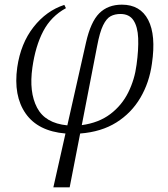

<svg xmlns="http://www.w3.org/2000/svg" viewBox="-20 -564 720 824"><path d="M209 240 261 9Q143 -1 90 -77Q37 -153 54 -275Q69 -378 124 -448Q179 -518 256 -543L263 -529Q199 -494 165.5 -430Q132 -366 119 -274Q104 -169 139 -102Q174 -35 269 -26L349 -381Q369 -470 406 -507Q443 -544 503 -544Q582 -544 616 -478.5Q650 -413 632 -291Q621 -210 582.5 -144.5Q544 -79 479.5 -38.5Q415 2 324 9L279 240ZM397 -367 331 -27Q404 -37 453.5 -74.5Q503 -112 530.5 -167.5Q558 -223 566 -286Q575 -351 573 -400Q571 -449 553 -476.5Q535 -504 497 -504Q473 -504 455 -494.5Q437 -485 422.5 -455.5Q408 -426 397 -367Z"/></svg>

Font: Noto Serif Light
Style: Italic
Weight: 300
Italic angle: -12°
Designer: Monotype Design Team
Foundry: Monotype Imaging Inc.
Version: Version 2.013